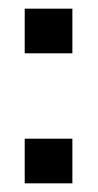

<svg xmlns="http://www.w3.org/2000/svg" viewBox="-20 -446 225 443"><path d="M37 -323H147V-426H37ZM37 -23H147V-126H37Z"/></svg>

Font: Kanit Medium
Style: Regular
Weight: 500
Designer: Katatrad Team
Foundry: CadsonDemak
Version: Version 1.000;PS 001.000;hotconv 1.0.88;makeotf.lib2.5.64775